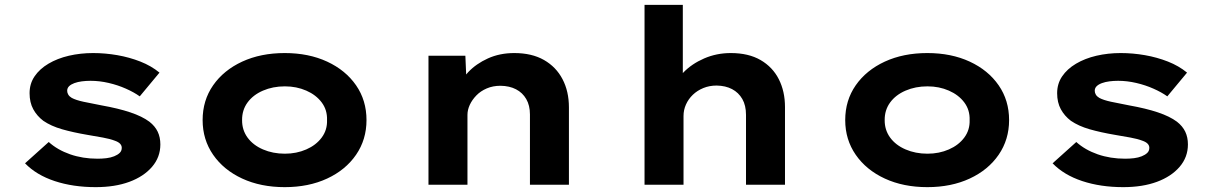

<svg xmlns="http://www.w3.org/2000/svg" viewBox="-20 -760 4986 790"><path d="M373.8 10Q280.3 10 204.9 -15Q129.5 -40 83 -88.1L180.5 -175.7Q216.4 -143.3 268.4 -125.1Q320.4 -107 381.3 -107Q399.7 -107 417.7 -109.1Q435.6 -111.3 449.8 -117Q464 -122.7 472.5 -130.9Q481 -139.1 481 -151.8Q481 -171.3 452.3 -181.1Q433.2 -188.5 403.3 -194Q373.5 -199.5 340.9 -204.9Q280.3 -215.2 235.2 -228.2Q190.1 -241.2 158.3 -262.9Q132.2 -282.6 116.9 -310.5Q101.7 -338.4 101.7 -376.5Q101.7 -415.6 122.3 -445.9Q142.9 -476.3 179.4 -497.9Q215.9 -519.6 263.4 -530.7Q310.9 -541.7 363.2 -541.7Q413.1 -541.7 462.9 -533Q512.6 -524.3 557.5 -506.7Q602.5 -489 636.2 -461.2L555 -363.5Q531.1 -380.6 498 -395.2Q465 -409.9 427.2 -418.7Q389.5 -427.5 352.6 -427.5Q333.8 -427.5 317 -425.3Q300.1 -423.2 285.9 -418Q271.8 -412.8 264.1 -405.1Q256.4 -397.4 256.4 -386.3Q256.4 -378.3 260.9 -370.7Q265.4 -363 275.1 -357.3Q291.6 -348.2 323.6 -341.3Q355.6 -334.4 398 -326.4Q467.1 -314.1 516 -297.7Q565 -281.3 594.7 -259.2Q618 -241 628.9 -218Q639.8 -195 639.8 -165.8Q639.8 -113.2 605.5 -73.4Q571.2 -33.6 512.1 -11.8Q453 10 373.8 10Z M1151.6 10Q1052.9 10 976.6 -25.3Q900.3 -60.6 857 -123.1Q813.7 -185.7 813.7 -265.9Q813.7 -347 857 -409.1Q900.3 -471.2 976.6 -506.5Q1052.9 -541.7 1151.6 -541.7Q1250 -541.7 1326 -506.5Q1402 -471.2 1445 -409.1Q1488 -347 1488 -265.9Q1488 -185.7 1445 -123.1Q1402 -60.6 1326 -25.3Q1250 10 1151.6 10ZM1152.2 -127.6Q1200.2 -127.6 1240.3 -145.2Q1280.4 -162.7 1303.7 -194Q1327 -225.4 1325.6 -265.9Q1327 -307.4 1303.7 -338.5Q1280.4 -369.6 1240.3 -387.1Q1200.2 -404.7 1152.2 -404.7Q1102.7 -404.7 1062 -387.1Q1021.4 -369.6 998.5 -338.3Q975.7 -307 976.1 -265.9Q975.7 -225.4 998.5 -194Q1021.4 -162.7 1062 -145.2Q1102.7 -127.6 1152.2 -127.6Z M1743 0V-530.7H1894.8L1900.5 -396.7L1859.7 -387.1Q1873.2 -428.2 1906.3 -463Q1939.4 -497.9 1987.9 -519.8Q2036.4 -541.7 2095.9 -541.7Q2168.2 -541.7 2218.2 -513.2Q2268.2 -484.6 2294.5 -434.3Q2320.9 -384 2320.9 -318V0H2160.5V-289.1Q2160.5 -326.1 2145.3 -352.4Q2130.1 -378.7 2103.2 -392.6Q2076.3 -406.6 2039.2 -407.1Q2008.1 -407.1 1982.8 -396.2Q1957.4 -385.3 1940 -367.3Q1922.5 -349.3 1912.9 -328.5Q1903.4 -307.7 1903.4 -287.4V0H1823.7Q1787.3 0 1767.1 0Q1747 0 1743 0Z M2632 0V-740H2789.5V-396.7L2747 -383.7Q2757.9 -426.4 2792 -461.9Q2826.2 -497.3 2877.2 -519.5Q2928.2 -541.7 2986.9 -541.7Q3059.9 -541.7 3109.5 -512.9Q3159.2 -484 3184.5 -434Q3209.9 -384 3209.9 -319.7V0H3049.5V-287.4Q3049.5 -326.1 3034.3 -352.6Q3019.1 -379.1 2992.2 -393.3Q2965.3 -407.4 2928.8 -408Q2898.8 -408 2873.8 -397.7Q2848.7 -387.4 2830.7 -370Q2812.6 -352.6 2802.5 -330.1Q2792.4 -307.7 2792.4 -282.8V0H2712.7Q2676.3 0 2656.1 0Q2636 0 2632 0Z M3795.6 10Q3696.9 10 3620.6 -25.3Q3544.3 -60.6 3501 -123.1Q3457.7 -185.7 3457.7 -265.9Q3457.7 -347 3501 -409.1Q3544.3 -471.2 3620.6 -506.5Q3696.9 -541.7 3795.6 -541.7Q3894 -541.7 3970 -506.5Q4046 -471.2 4089 -409.1Q4132 -347 4132 -265.9Q4132 -185.7 4089 -123.1Q4046 -60.6 3970 -25.3Q3894 10 3795.6 10ZM3796.2 -127.6Q3844.2 -127.6 3884.3 -145.2Q3924.4 -162.7 3947.7 -194Q3971 -225.4 3969.6 -265.9Q3971 -307.4 3947.7 -338.5Q3924.4 -369.6 3884.3 -387.1Q3844.2 -404.7 3796.2 -404.7Q3746.7 -404.7 3706 -387.1Q3665.4 -369.6 3642.5 -338.3Q3619.7 -307 3620.1 -265.9Q3619.7 -225.4 3642.5 -194Q3665.4 -162.7 3706 -145.2Q3746.7 -127.6 3796.2 -127.6Z M4601.8 10Q4508.3 10 4432.9 -15Q4357.5 -40 4311 -88.1L4408.5 -175.7Q4444.4 -143.3 4496.4 -125.1Q4548.4 -107 4609.3 -107Q4627.7 -107 4645.7 -109.1Q4663.6 -111.3 4677.8 -117Q4692 -122.7 4700.5 -130.9Q4709 -139.1 4709 -151.8Q4709 -171.3 4680.3 -181.1Q4661.2 -188.5 4631.3 -194Q4601.5 -199.5 4568.9 -204.9Q4508.3 -215.2 4463.2 -228.2Q4418.1 -241.2 4386.3 -262.9Q4360.2 -282.6 4344.9 -310.5Q4329.7 -338.4 4329.7 -376.5Q4329.7 -415.6 4350.3 -445.9Q4370.9 -476.3 4407.4 -497.9Q4443.9 -519.6 4491.4 -530.7Q4538.9 -541.7 4591.2 -541.7Q4641.1 -541.7 4690.9 -533Q4740.6 -524.3 4785.5 -506.7Q4830.5 -489 4864.2 -461.2L4783 -363.5Q4759.1 -380.6 4726 -395.2Q4693 -409.9 4655.2 -418.7Q4617.5 -427.5 4580.6 -427.5Q4561.8 -427.5 4545 -425.3Q4528.1 -423.2 4513.9 -418Q4499.8 -412.8 4492.1 -405.1Q4484.4 -397.4 4484.4 -386.3Q4484.4 -378.3 4488.9 -370.7Q4493.4 -363 4503.1 -357.3Q4519.6 -348.2 4551.6 -341.3Q4583.6 -334.4 4626 -326.4Q4695.1 -314.1 4744 -297.7Q4793 -281.3 4822.7 -259.2Q4846 -241 4856.9 -218Q4867.8 -195 4867.8 -165.8Q4867.8 -113.2 4833.5 -73.4Q4799.2 -33.6 4740.1 -11.8Q4681 10 4601.8 10Z"/></svg>

Font: Lexend Mega
Style: Regular
Weight: 400
Designer: Bonnie Shaver-Troup, Thomas Jockin
Foundry: Lexend
Version: Version 1.007